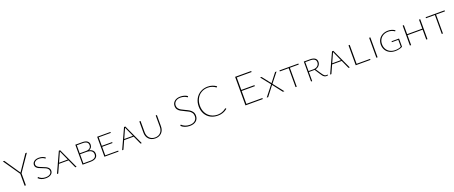

<svg xmlns="http://www.w3.org/2000/svg" viewBox="167 -2409 9847 4163"><g transform="rotate(-20 5090.5 -328.0)"><path d="M329 -276V0H300V-276L37 -658H70L314 -299L557 -658H591Z M789 -228Q741 -245 712 -259Q683 -273 663 -296Q643 -319 643 -353Q643 -403 684 -434.5Q725 -466 795 -466Q840 -466 878 -453Q916 -440 942 -418L926 -398Q902 -420 867.5 -432Q833 -444 792 -444Q736 -444 703 -419Q670 -394 670 -356Q670 -329 687.5 -310Q705 -291 731 -278Q757 -265 801 -249Q852 -230 882 -215Q912 -200 933.5 -174.5Q955 -149 955 -112Q955 -59 911 -27Q867 5 790 5Q682 5 620 -59L637 -80Q697 -17 794 -17Q858 -17 893.5 -42.5Q929 -68 929 -110Q929 -141 910 -162.5Q891 -184 864 -197Q837 -210 789 -228Z M1383 -192H1162L1075 0H1046L1257 -460H1287L1499 0H1470ZM1373 -214 1272 -437 1172 -214Z M1987 -124Q1987 -64 1944.5 -32Q1902 0 1821 0H1637V-460H1802Q1873 -460 1911.5 -431.5Q1950 -403 1950 -351Q1950 -312 1930.5 -284.5Q1911 -257 1875 -244Q1930 -233 1958.5 -202.5Q1987 -172 1987 -124ZM1663 -438V-253H1806Q1864 -253 1894 -277.5Q1924 -302 1924 -348Q1924 -391 1892.5 -414.5Q1861 -438 1800 -438ZM1960 -124Q1960 -176 1920 -203.5Q1880 -231 1803 -231H1663V-22H1821Q1960 -22 1960 -124Z M2467 -22V0H2141V-460H2447V-438H2168V-241H2407V-219H2168V-22Z M2887 -192H2666L2579 0H2550L2761 -460H2791L3003 0H2974ZM2877 -214 2776 -437 2676 -214Z M3114 -199V-460H3142V-203Q3142 -118 3190.5 -67Q3239 -16 3320 -16Q3398 -16 3445 -66Q3492 -116 3492 -200V-460H3519V-203Q3519 -109 3464 -52Q3409 5 3317 5Q3225 5 3169.5 -51Q3114 -107 3114 -199Z M4114 -334Q4058 -359 4024.5 -379Q3991 -399 3968 -431Q3945 -463 3945 -509Q3945 -578 3995.5 -620.5Q4046 -663 4131 -663Q4178 -663 4221 -650.5Q4264 -638 4295 -614L4280 -592Q4251 -614 4211 -627.5Q4171 -641 4128 -641Q4055 -641 4013.5 -605Q3972 -569 3972 -512Q3972 -473 3993 -445Q4014 -417 4045 -399Q4076 -381 4128 -357Q4188 -330 4224 -308Q4260 -286 4285.5 -249.5Q4311 -213 4311 -159Q4311 -82 4258.5 -37.5Q4206 7 4113 7Q4054 7 4002.5 -12Q3951 -31 3916 -66L3934 -88Q3969 -53 4016 -34.5Q4063 -16 4117 -16Q4196 -16 4240 -54.5Q4284 -93 4284 -157Q4284 -204 4261 -236.5Q4238 -269 4204.5 -289Q4171 -309 4114 -334Z M4434 -325Q4434 -422 4476 -499Q4518 -576 4592.5 -619.5Q4667 -663 4761 -663Q4872 -663 4960 -599L4942 -578Q4900 -609 4855.5 -625Q4811 -641 4758 -641Q4672 -641 4605 -601Q4538 -561 4501 -490Q4464 -419 4464 -329Q4464 -237 4502.5 -166Q4541 -95 4609.5 -56Q4678 -17 4764 -17Q4875 -17 4964 -92L4981 -72Q4932 -33 4879 -14Q4826 5 4762 5Q4666 5 4591.5 -36Q4517 -77 4475.5 -152Q4434 -227 4434 -325Z M5795 -24V0H5396V-658H5767V-634H5425V-346H5729V-322H5425V-24Z M6075 -239 5900 -460H5933L6091 -259L6247 -460H6280L6105 -239L6293 0H6259L6089 -220L5920 0H5886Z M6784 -437H6579V0H6552V-437H6347V-460H6784Z M7302 0Q7285 4 7266 4Q7238 4 7217.5 -8Q7197 -20 7180 -41Q7163 -62 7137 -103L7068 -211Q7060 -210 7043 -210H6935V0H6909V-460H7053Q7127 -460 7166.5 -431.5Q7206 -403 7206 -347Q7206 -299 7176 -263.5Q7146 -228 7093 -215L7160 -113Q7197 -57 7218 -36.5Q7239 -16 7272 -16Q7286 -16 7298 -19ZM7046 -231Q7107 -231 7143.5 -263.5Q7180 -296 7180 -345Q7180 -391 7147 -414.5Q7114 -438 7051 -438H6935V-231Z M7686 -192H7465L7378 0H7349L7560 -460H7590L7802 0H7773ZM7676 -214 7575 -437 7475 -214Z M8279 -23V0H7940V-460H7968V-23Z M8416 -460H8444V0H8416Z M9020 -223V-33Q8988 -15 8944.5 -5Q8901 5 8857 5Q8781 5 8723.5 -25Q8666 -55 8634.5 -109Q8603 -163 8603 -232Q8603 -302 8635.5 -355Q8668 -408 8724.5 -437Q8781 -466 8851 -466Q8944 -466 9009 -417L8994 -398Q8932 -444 8848 -444Q8787 -444 8737.5 -418Q8688 -392 8659.5 -344.5Q8631 -297 8631 -234Q8631 -170 8659.5 -120Q8688 -70 8740 -42.5Q8792 -15 8861 -15Q8898 -15 8933.5 -22.5Q8969 -30 8995 -44V-202H8847V-223Z M9595 -460V0H9567V-229H9218V0H9190V-460H9218V-252H9567V-460Z M10157 -437H9952V0H9925V-437H9720V-460H10157Z"/></g></svg>

Font: Ysabeau SC Extralight
Style: Regular
Weight: 200
Designer: Christian Thalmann (Catharsis Fonts)
Version: Version 0.003